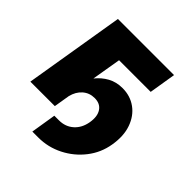

<svg xmlns="http://www.w3.org/2000/svg" viewBox="-187 -642 932 932"><g transform="rotate(45 279.0 -176.0)"><path d="M182.6 164.6 203.6 34.7H235.4Q279.3 34.7 309.6 7.8Q339.8 -19 347.7 -64.9Q355.5 -110.8 337.6 -137.7Q319.8 -164.6 281.7 -164.6Q246.1 -164.6 220.7 -142.3Q195.3 -120.1 186 -82L172.4 0H4.4L89.8 -515.6H475.1L452.6 -377.9H235.4L210 -227.1Q234.4 -257.8 267.6 -276.1Q300.8 -294.4 343.3 -294.4Q396.5 -294.4 436.3 -265.6Q476.1 -236.8 494.4 -185.1Q512.7 -133.3 501 -64.9Q490.2 0.5 449.7 52.5Q409.2 104.5 349.9 134.5Q290.5 164.6 223.6 164.6Z"/></g></svg>

Font: Inter Display ExtraBold
Style: Italic
Weight: 800
Italic angle: -9.39999°
Designer: Rasmus Andersson
Foundry: rsms
Version: Version 4.000;git-a52131595